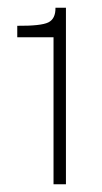

<svg xmlns="http://www.w3.org/2000/svg" viewBox="-20 -847 263 495"><path d="M118 -372V-751H24.5V-780.5Q85.5 -780 104.5 -789.2Q123.5 -798.5 123 -827H150V-372Z"/></svg>

Font: Public Sans Thin
Style: Regular
Weight: 100
Designer: The Public Sans project authors (U.S. Web Design System). Libre Franklin designed by Pablo Impallari and Rodrigo Fuenzal
Version: Version 1.008